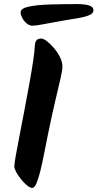

<svg xmlns="http://www.w3.org/2000/svg" viewBox="-20 -934 478 941"><path d="M151 -712Q152 -728 159 -736.5Q166 -745 182 -745Q193 -745 210 -732Q227 -719 244.5 -698.5Q262 -678 274 -654Q286 -630 286 -607Q286 -590 276 -547Q266 -504 250.5 -438Q235 -372 217 -285Q206 -231 196.5 -182Q187 -133 177.5 -95Q168 -57 158.5 -35Q149 -13 138 -13Q128 -13 113 -25Q98 -37 83.5 -55Q69 -73 59.5 -90.5Q50 -108 50 -118Q50 -129 57 -169.5Q64 -210 75.5 -268Q87 -326 99.5 -392.5Q112 -459 123.5 -522Q135 -585 142.5 -635.5Q150 -686 151 -712ZM278 -831Q220 -821 188.5 -814.5Q157 -808 137 -808Q123 -809 110 -820Q97 -831 89 -846.5Q81 -862 81 -873Q81 -893 120.5 -901.5Q160 -910 223.5 -912Q287 -914 359 -914Q394 -914 416 -907.5Q438 -901 438 -884Q438 -870 421.5 -861.5Q405 -853 370 -846.5Q335 -840 278 -831Z"/></svg>

Font: Kalam Variable Light
Style: Regular
Weight: 300
Designer: Lipi Raval, Jonny Pinhorn
Foundry: Indian Type Foundry
Version: Version 3.000